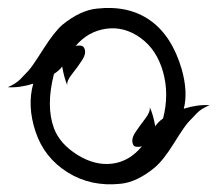

<svg xmlns="http://www.w3.org/2000/svg" viewBox="-28 -458 568 491"><path d="M389 -155Q405 -217 389 -274Q373 -331 331.5 -361Q290 -391 243.5 -384.5Q197 -378 165 -340Q169 -342 176.5 -341.5Q184 -341 187 -336Q194 -323 182.5 -305Q171 -287 156.5 -269Q142 -251 144 -240Q136 -259 131 -288Q124 -278 110 -269Q89 -187 110 -130Q125 -90 170 -62Q215 -34 259 -39.5Q303 -45 335 -84Q330 -82 322.5 -82.5Q315 -83 313 -87Q306 -101 317.5 -118.5Q329 -136 343 -154Q357 -172 355 -184Q364 -164 369 -135Q376 -146 389 -155ZM220 -436Q301 -445 356.5 -405.5Q412 -366 437 -280Q453 -222 442 -180Q477 -191 508 -189Q486 -180 475 -168Q464 -156 454.5 -146.5Q445 -137 417 -92Q389 -47 367 -29Q322 8 280 12Q204 20 144.5 -17.5Q85 -55 63 -121Q41 -187 57 -244Q22 -233 -8 -235Q13 -244 24.5 -256Q36 -268 45 -277.5Q54 -287 82.5 -332Q111 -377 132 -395Q178 -432 220 -436Z"/></svg>

Font: SOV_mook
Style: Book
Weight: 400
Version: Version 1.00